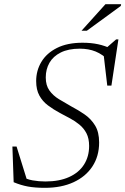

<svg xmlns="http://www.w3.org/2000/svg" viewBox="-20 -891 601 921"><path d="M506 -597.5Q472 -630.5 438.5 -644Q405 -657.5 363 -657.5Q308 -657.5 271.5 -639.2Q235 -621 217.2 -589.8Q199.5 -558.5 199.5 -519.5Q199.5 -481.5 217 -457Q234.5 -432.5 262.8 -415.2Q291 -398 323 -380Q355.5 -363 386 -342Q416.5 -321 436 -289.2Q455.5 -257.5 455.5 -207.5Q455.5 -142 423.5 -93Q391.5 -44 333 -17Q274.5 10 195.5 10Q148.5 10 114.2 3.8Q80 -2.5 45.5 -17L39.5 -188H59.5L113 -16L80 -46.5Q107 -31 136.5 -25.8Q166 -20.5 198 -20.5Q264.5 -20.5 311.5 -41.8Q358.5 -63 383 -101.5Q407.5 -140 407.5 -191Q407.5 -227 394.8 -251.5Q382 -276 361 -293.2Q340 -310.5 315.5 -323.5Q291 -336.5 267.5 -349Q236 -366 210 -385.5Q184 -405 168.8 -432.8Q153.5 -460.5 153.5 -502Q153.5 -552.5 178.5 -594.2Q203.5 -636 253.2 -661Q303 -686 376 -686Q417 -686 450.5 -678.8Q484 -671.5 515.5 -656.5L486.5 -658L537 -702H548L514.5 -480.5H494.5L476 -638.5ZM371 -743.5 486 -871H561L559.5 -862.5L396.5 -743.5Z"/></svg>

Font: Newsreader 16pt 16pt Light
Style: Italic
Weight: 300
Italic angle: -17°
Version: Version 1.003